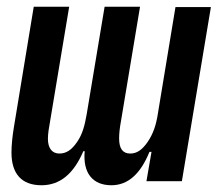

<svg xmlns="http://www.w3.org/2000/svg" viewBox="-20 -537 645 569"><path d="M103 12C157 12 198 -21 227 -89H231C225 -24 255 12 310 12C359 12 396 -21 423 -87H429L414 0H519L605 -516H500L446 -189C442 -168 435 -142 418 -117C401 -92 385 -82 366 -82C344 -82 333 -96 333 -127C333 -141 335 -159 338 -175L395 -517H290L237 -199C231 -164 224 -139 209 -117C192 -92 176 -82 156 -82C134 -82 122 -98 122 -126C122 -140 125 -159 128 -175L185 -517H80L21 -159C17 -135 14 -107 14 -85C14 -22 44 12 103 12Z"/></svg>

Font: IBM Plex Mono SmBld
Style: Italic
Weight: 600
Italic angle: -9.5°
Monospace: yes
Designer: Mike Abbink, Paul van der Laan, Pieter van Rosmalen
Foundry: Bold Monday
Version: Version 2.004